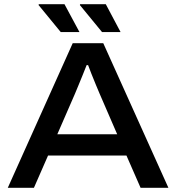

<svg xmlns="http://www.w3.org/2000/svg" viewBox="-20 -891 836 911"><path d="M464 -739 359 -867 360 -871H482L552 -739ZM268 -739 163 -867 164 -871H286L357 -739ZM17 0 325 -686H470L779 0H647L580 -153H208L141 0ZM252 -254H536L452 -448Q446 -462 435 -488.5Q424 -515 413.5 -541.5Q403 -568 398 -582H391Q383 -562 372.5 -535.5Q362 -509 352 -485.5Q342 -462 336 -447Z"/></svg>

Font: Archivo SemiExpanded Medium
Style: Regular
Weight: 500
Width: 6
Designer: Hector Gatti
Foundry: Omnibus-Type
Version: Version 2.001; ttfautohint (v1.8.3)